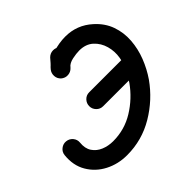

<svg xmlns="http://www.w3.org/2000/svg" viewBox="-182 -768 982 982"><g transform="rotate(-45 309.0 -276.5)"><path d="M355 -584Q370 -570 371 -549Q372 -528 357 -513Q348 -502 338 -491.5Q328 -481 318 -470Q304 -455 283 -454Q262 -453 246 -467Q231 -482 230.5 -502.5Q230 -523 244 -539Q254 -549 264 -560Q274 -571 283 -582Q298 -597 318.5 -597.5Q339 -598 355 -584ZM319 -472Q306 -456 285 -454Q264 -452 248 -466Q232 -479 230.5 -500Q229 -521 242 -537Q272 -573 320 -588Q368 -603 413 -603Q497 -603 559 -547Q604 -507 622 -456Q640 -405 636 -350Q632 -295 611.5 -242.5Q591 -190 560 -145Q499 -59 407.5 -4.5Q316 50 208 50Q143 50 89 22Q35 -6 5 -57Q-25 -108 -18 -176Q-18 -176 -18 -176Q-18 -176 -18 -176Q-16 -197 0.5 -210Q17 -223 37 -221Q58 -219 71.5 -203Q85 -187 83 -166Q79 -127 96 -101.5Q113 -76 143 -63.5Q173 -51 208 -51Q291 -51 360.5 -94Q430 -137 477 -203Q497 -232 512 -263.5Q527 -295 533 -329Q540 -370 529 -409.5Q518 -449 489 -475.5Q460 -502 413 -502Q392 -502 363 -496Q334 -490 319 -472Q319 -472 319 -472Q319 -472 319 -472ZM298 -214Q277 -214 262.5 -229Q248 -244 248 -264Q248 -285 262.5 -300Q277 -315 298 -315Q364 -315 431 -315Q498 -315 564 -315Q564 -315 564 -315Q564 -315 564 -315Q585 -315 600 -300Q615 -285 615 -264Q615 -244 600 -229Q585 -214 564 -214Q498 -214 431 -214Q364 -214 298 -214Q298 -214 298 -214Q298 -214 298 -214Z"/></g></svg>

Font: FRB American Cursive Ultra
Style: Bold Italic
Weight: 1000
Italic angle: -25°
Version: Version 2.0;Modular Font Editor K font №1